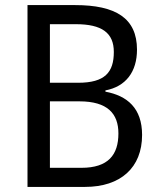

<svg xmlns="http://www.w3.org/2000/svg" viewBox="-20 -734 627 754"><path d="M275 -714H88V0H314C454 0 538 -76 538 -204C538 -309 480 -358 394 -374V-379C474 -394 518 -452 518 -539C518 -663 434 -714 275 -714ZM287 -409H176V-639H278C380 -639 427 -605 427 -530C427 -450 392 -409 287 -409ZM176 -336H292C402 -336 445 -288 445 -210C445 -126 405 -75 300 -75H176Z"/></svg>

Font: Noto Sans Lao SemiCondensed
Style: Regular
Weight: 400
Width: 4
Designer: Monotype Design Team
Foundry: Monotype Imaging Inc.
Version: Version 2.003